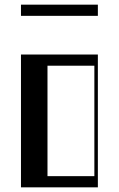

<svg xmlns="http://www.w3.org/2000/svg" viewBox="-20 -804 510 824"><path d="M70 -570H400V0H70ZM385 -48V-522H183.8V-48ZM70 -784H400V-736H70Z"/></svg>

Font: Facade Sud
Style: Regular
Weight: 100
Designer: Éléonore Fines
Foundry: Velvetyne Type Foundry
Version: Version 1.001;Glyphs 3.2 (3202)